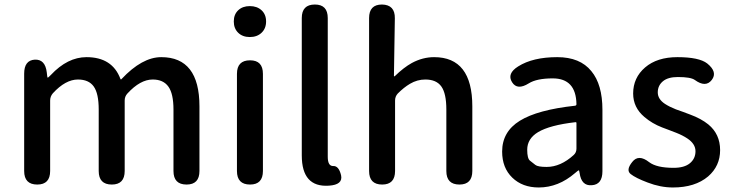

<svg xmlns="http://www.w3.org/2000/svg" viewBox="-20 -817 3243 850"><path d="M145 0Q87 0 87 -60V-491Q87 -550 134 -553Q180 -555 187 -497L189 -480Q190 -473 191.5 -473Q193 -473 205 -485Q279 -564 363 -564Q477 -564 513 -468Q515 -463 518 -467Q609 -564 694 -564Q863 -564 863 -346V-60Q863 0 806 0Q748 0 748 -60V-332Q748 -402 725.5 -433.5Q703 -465 656 -465Q601 -465 544 -403Q532 -390 532 -372V-60Q532 0 475 0Q417 0 417 -60V-332Q417 -403 395 -434Q373 -465 325 -465Q270 -465 214 -404Q202 -390 202 -372V-60Q202 0 145 0Z M1087 0Q1029 0 1029 -60V-490Q1029 -550 1087 -550Q1144 -550 1144 -490V-60Q1144 0 1087 0ZM1086 -653Q1054 -653 1034.5 -672Q1015 -691 1015 -722Q1015 -753 1034.5 -771.5Q1054 -790 1086 -790Q1118 -790 1138 -771.5Q1158 -753 1158 -722Q1158 -691 1138 -672Q1118 -653 1086 -653Z M1316 -129V-737Q1316 -797 1374 -797Q1431 -797 1431 -737V-123Q1431 -81 1455.5 -82Q1480 -83 1490 -41Q1499 1 1436 5Q1316 13 1316 -129Z M1672 0Q1614 0 1614 -60V-737Q1614 -797 1671 -797Q1729 -796 1728 -736L1724 -482Q1724 -477 1728 -480Q1767 -518 1803 -538Q1851 -564 1902 -564Q2071 -564 2071 -346V-60Q2071 0 2014 0Q1956 0 1956 -60V-332Q1956 -403 1934 -434Q1912 -465 1863 -465Q1827 -465 1795 -446Q1768 -430 1741 -403Q1729 -390 1729 -372V-60Q1729 0 1672 0Z M2365 13Q2293 13 2248 -30.5Q2203 -74 2203 -146Q2203 -234 2281.5 -282.5Q2360 -331 2526 -349Q2532 -350 2532 -356Q2530 -470 2427 -470Q2356 -470 2321 -448Q2270 -416 2247 -453Q2223 -491 2274 -523Q2339 -564 2447 -564Q2548 -564 2598 -502Q2647 -443 2647 -331V-59Q2647 0 2600 3Q2554 7 2546 -51L2545 -56Q2544 -63 2542 -63Q2540 -63 2526 -51Q2452 13 2365 13ZM2400 -78Q2462 -78 2520 -131Q2532 -142 2532 -159V-272Q2532 -277 2527 -276Q2414 -263 2362 -232Q2314 -203 2314 -154Q2314 -115 2326.5 -105.5Q2339 -96 2350 -87Q2361 -78 2400 -78Z M2959 13Q2904 13 2847 -9Q2794 -29 2772 -46.5Q2750 -64 2779 -100Q2807 -136 2854 -99Q2887 -74 2962 -74Q3010 -74 3034.5 -94.5Q3059 -115 3059 -147.5Q3059 -180 3023 -204Q3002 -218 2974 -229Q2945 -240 2941.5 -241.5Q2938 -243 2911 -253Q2867 -270 2833 -299Q2783 -341 2783 -403Q2783 -473 2836 -518.5Q2889 -564 2979 -564Q3075 -564 3111 -536Q3158 -498 3131 -463Q3104 -428 3056 -463Q3038 -476 2981 -476Q2937 -476 2914.5 -457Q2892 -438 2892 -408Q2892 -378 2924 -357Q2944 -344 2972 -333Q3000 -323 3003 -322Q3006 -321 3035 -310Q3084 -292 3116 -266Q3168 -223 3168 -152.5Q3168 -82 3115 -36Q3057 13 2959 13Z"/></svg>

Font: Resource Han Rounded CN Medium
Style: Regular
Weight: 500
Designer: Cyano Hao (round all glyphs); Ryoko NISHIZUKA 西塚涼子 (kana, bopomofo & ideographs); Paul D. Hunt (Latin, Greek & Cyrillic)
Foundry: Cyano Hao
Version: 0.990